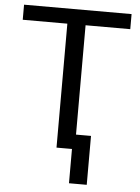

<svg xmlns="http://www.w3.org/2000/svg" viewBox="-59 -757 715 978"><g transform="rotate(5 298.5 -268.0)"><path d="M573.7 -633.8H345.2V0H252V-633.8H23.9V-710.9H573.7ZM421.9 175.3H331.1V-74.7H421.9Z"/></g></svg>

Font: Noboto
Style: Regular
Weight: 400
Designer: Google
Version: Version 2.001101; 2014